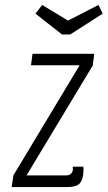

<svg xmlns="http://www.w3.org/2000/svg" viewBox="-20 -754 434 774"><path d="M105 -491H301L34 -47L27 0H251Q283 0 297 -10.5Q311 -21 315 -48Q316 -56 316.5 -63.5Q317 -71 316 -82H273Q274 -71 274 -70Q272 -59 265.5 -53Q259 -47 246 -47H87L354 -490L360 -537H111ZM263 -615 394 -699 377 -734 254 -671 150 -734 123 -699 230 -615Z"/></svg>

Font: Secuela ExtLt
Style: Italic
Weight: 200
Italic angle: -8°
Designer: Fernando Haro
Foundry: deFharo
Version: Version 1.704